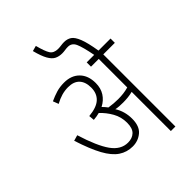

<svg xmlns="http://www.w3.org/2000/svg" viewBox="-259 -1000 1105 1105"><g transform="rotate(-45 293.0 -448.0)"><path d="M348 -208Q348 -147 315 -119.5Q282 -92 238 -92Q191 -92 153.5 -117Q116 -142 84.5 -199.5Q53 -257 22 -354L57 -364Q95 -241 135.5 -184Q176 -127 234 -127Q269 -127 290 -147Q311 -167 311 -212Q311 -259 289 -298Q267 -337 235 -367Q213 -361 187 -359L184 -393Q249 -399 278.5 -426.5Q308 -454 308 -501Q308 -547 284.5 -572Q261 -597 215 -597Q188 -597 162 -589.5Q136 -582 109 -567L96 -601Q126 -615 154.5 -623.5Q183 -632 217 -632Q276 -632 310.5 -597Q345 -562 345 -501Q345 -459 325.5 -428.5Q306 -398 271 -380Q285 -366 297 -350Q316 -347 335 -345.5Q354 -344 371 -344Q393 -344 413.5 -346.5Q434 -349 455 -355V-587H392V-622H453Q438 -700 424 -731Q410 -762 379 -762Q366 -762 354 -760Q342 -758 329 -758Q304 -758 284.5 -767.5Q265 -777 249 -805Q233 -833 219 -887L252 -896Q267 -838 281.5 -815.5Q296 -793 331 -793Q343 -793 356.5 -795Q370 -797 382 -797Q408 -797 427 -784.5Q446 -772 461 -734Q476 -696 488 -622H586V-587H492V0H455V-319Q436 -314 416 -312Q396 -310 377 -310Q362 -310 346.5 -311Q331 -312 318 -315Q348 -267 348 -208Z"/></g></svg>

Font: Noto Sans Condensed ExtraLight
Style: Italic
Weight: 200
Width: 3
Italic angle: -12°
Designer: Monotype Design Team
Foundry: Monotype Imaging Inc.
Version: Version 2.013; ttfautohint (v1.8.4.7-5d5b)